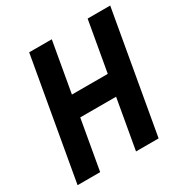

<svg xmlns="http://www.w3.org/2000/svg" viewBox="-160 -825 923 956"><g transform="rotate(-30 301.5 -346.5)"><path d="M350.6 0H480.5L602.5 -693.4H472.7L421.9 -404.8H215.8L266.6 -693.4H136.7L14.6 0H144.5L194.8 -285.6H400.9Z"/></g></svg>

Font: Cascadia Code
Style: Bold Italic
Weight: 700
Italic angle: -10°
Monospace: yes
Designer: Aaron Bell
Foundry: Saja Typeworks
Version: Version 2404.023